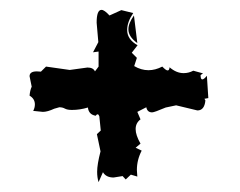

<svg xmlns="http://www.w3.org/2000/svg" viewBox="-20 -475 484 387"><path d="M178.7 -107.9Q175.8 -117.2 175.8 -128.9Q175.8 -143.6 182.6 -169.9L175.3 -204.6L183.1 -211.9L180.2 -240.7Q178.7 -244.6 176.8 -244.6Q174.8 -244.6 172.9 -241.7Q158.7 -244.1 157.2 -258.3Q141.1 -253.4 125 -253.4Q115.7 -253.4 110.8 -256.1Q106 -258.8 99.6 -258.8L89.4 -255.9Q75.7 -249.5 66.4 -249.5L46.9 -251.5Q50.3 -257.8 50.3 -264.6Q50.3 -275.9 39.6 -282.2Q40.5 -293 43.9 -300.3L39.6 -321.3Q39.6 -331.1 54.2 -331.1L62.5 -330.6L72.8 -340.8L120.6 -334L156.2 -338.9Q168 -338.9 171.4 -331.1L178.7 -340.8V-371.1L167.5 -369.6L178.2 -390.1L174.8 -429.2Q174.8 -455.1 184.6 -455.1Q190.4 -455.1 200.7 -443.8L224.6 -454.6L248.5 -448.7Q236.3 -430.7 236.3 -414.6Q236.3 -395.5 257.3 -383.8L245.6 -368.7L255.9 -358.4L250.5 -341.8Q264.6 -333.5 279.3 -333.5Q293 -333.5 307.1 -340.8Q314.5 -333 317.9 -333Q321.3 -333 321.8 -339.4Q335.4 -327.6 350.1 -327.6Q360.4 -327.6 369.6 -332.5L389.2 -327.1L384.3 -323.7Q384.3 -314.9 387.7 -314.9Q391.1 -314.9 397 -322.3L399.9 -277.3L392.1 -275.9L394 -272.5Q392.1 -252.4 377.9 -252.4L335 -262.7L314 -258.3Q291 -248.5 286.6 -248.5Q276.9 -248.5 274.9 -258.8L256.8 -249.5L263.2 -234.4Q253.4 -227.1 253.4 -214.8Q253.4 -202.6 263.2 -185.5L253.4 -177.2L265.6 -171.4Q255.9 -152.8 255.9 -132.3L256.8 -119.1L243.7 -123L233.4 -113.3L227.1 -120.1L209 -117.2Q193.8 -117.2 187.5 -127.9ZM256.8 -388.2Q238.8 -400.9 238.8 -416Q238.8 -428.2 250 -443.8Z"/></svg>

Font: Truetypewriter PolyglOTT
Style: Regular
Weight: 400
Designer: Sergey Beatoff a.k.a. Sam_T
Version: Version 3.76